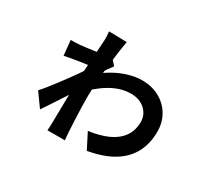

<svg xmlns="http://www.w3.org/2000/svg" viewBox="-137 -888 1275 1168"><g transform="rotate(30 500.0 -304.0)"><path d="M517 -69Q595.8 -79.2 652 -104.8Q708.2 -130.4 738.8 -173.6Q769.4 -216.8 769.4 -278.6Q769.4 -300.2 760.6 -321.4Q751.7 -342.6 734 -359.8Q716.3 -376.9 690.8 -386.8Q665.4 -396.6 632.3 -396.6Q581.5 -396.6 533.4 -376.5Q485.2 -356.3 441.6 -322.3Q397.9 -288.4 359.1 -247.8L359.9 -368.5Q404.8 -413.2 455.6 -442.4Q506.3 -471.6 556.6 -486.3Q606.8 -500.9 649.1 -500.9Q720.7 -500.9 773.8 -471.1Q826.9 -441.4 856.5 -390.9Q886.1 -340.3 886.1 -276Q886.1 -191.1 851.7 -126.9Q817.3 -62.7 748.2 -21Q679.1 20.7 572.6 39.6ZM328.5 -585Q330.2 -601.2 329.1 -624.3Q327.9 -647.3 326.3 -657.7L452.1 -655.2Q447.4 -629.5 440.5 -582.6Q433.6 -535.7 427 -477.2Q420.4 -418.7 415.9 -357.7Q411.4 -296.8 411.4 -243Q411.4 -210.8 412.5 -171.5Q413.7 -132.1 415.5 -90.7Q417.3 -49.2 419.8 -10.2Q420 0.6 422 18.8Q423.9 37.1 424.9 50.7H302.6Q303.6 37.2 304.5 19.3Q305.4 1.3 305.4 -7.7Q306.1 -47.4 306.8 -107.4Q307.5 -167.3 309.3 -232.1Q311 -296.8 313.3 -351.1Q315.3 -378.4 317.2 -411.9Q319.1 -445.5 321.5 -479Q323.8 -512.6 325.6 -540.8Q327.5 -569 328.5 -585ZM332.3 -418.9Q318.7 -417.1 297 -414Q275.4 -410.9 250.8 -407Q226.2 -403.2 202.7 -399.1Q179.2 -395 160.8 -391L150.4 -496Q168.4 -496 182.4 -496.5Q196.3 -497 216.7 -498.5Q235.6 -500.3 264.2 -504Q292.8 -507.7 324.1 -512.4Q355.3 -517.2 381.6 -522.5Q407.9 -527.8 421.3 -532L459.6 -488.7Q449.6 -474.8 431.9 -450.7Q414.2 -426.6 403.2 -409.7L352.1 -265.7Q338.7 -246.6 319 -217.1Q299.3 -187.6 277.6 -154.4Q255.8 -121.2 235.6 -90.1Q215.4 -59.1 199.8 -36.7L131.8 -131.5Q146.8 -147.4 166.9 -172.6Q186.9 -197.7 209.6 -227.4Q232.2 -257 254.2 -287.1Q276.1 -317.2 294.9 -343.7Q313.7 -370.2 325.4 -389.5L326.6 -406.5Z"/></g></svg>

Font: Noto Sans JP
Style: Regular
Weight: 100
Designer: Ryoko NISHIZUKA 西塚涼子 (kana, bopomofo & ideographs); Paul D. Hunt (Latin, Greek & Cyrillic); Sandoll Communications 산돌커뮤니
Foundry: Adobe
Version: Version 2.004;hotconv 1.0.118;makeotfexe 2.5.65603